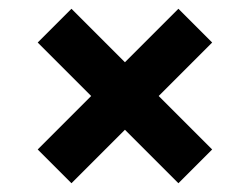

<svg xmlns="http://www.w3.org/2000/svg" viewBox="-20 -531 570 438"><path d="M66 -190 387 -511 464 -434 143 -113ZM387 -113 66 -434 143 -511 464 -190Z"/></svg>

Font: Changa SemiBold
Style: Regular
Weight: 600
Designer: Eduardo Rodriguez Tunni
Foundry: Eduardo Rodriguez Tunni
Version: Version 3.002; ttfautohint (v1.8.2)